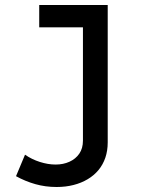

<svg xmlns="http://www.w3.org/2000/svg" viewBox="-20 -539 602 772"><path d="M207.5 212.9Q162.6 212.9 122.1 201.4Q81.5 189.9 44.4 169.4L80.6 83Q107.4 101.6 140.1 112.1Q172.9 122.6 203.6 122.6Q234.4 122.6 259.3 111.3Q284.2 100.1 298.8 78.9Q313.5 57.6 313.5 26.4V-519H413.1V33.7Q413.1 66.9 403.6 95Q394 123 376 144.8Q357.9 166.5 332.5 181.6Q307.1 196.8 275.6 204.8Q244.1 212.9 207.5 212.9ZM137.7 -429.2V-519H413.1V-429.2Z"/></svg>

Font: Reddit Mono Medium
Style: Regular
Weight: 500
Monospace: yes
Designer: Stephen Hutchings
Foundry: Reddit
Version: Version 1.014